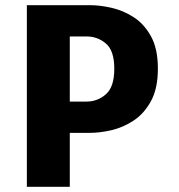

<svg xmlns="http://www.w3.org/2000/svg" viewBox="-20 -720 690 740"><path d="M83.5 0V-700H328.5Q365 -700 409.5 -690Q454 -680 494.8 -654Q535.5 -628 562 -580Q588.5 -532 588.5 -455.5Q588.5 -379 562 -330.5Q535.5 -282 494.8 -255.2Q454 -228.5 409.5 -218.2Q365 -208 328.5 -208H249V0ZM249 -328.5H313.5Q356 -328.5 388.2 -356.8Q420.5 -385 420.5 -455Q420.5 -525 388.2 -552.2Q356 -579.5 313.5 -579.5H249Z"/></svg>

Font: Trispace
Style: Bold
Weight: 700
Designer: Tyler Finck
Foundry: Etcetera Type Company
Version: Version 1.210; ttfautohint (v1.8.3)